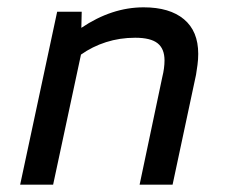

<svg xmlns="http://www.w3.org/2000/svg" viewBox="-20 -504 620 524"><path d="M35 0 136 -472H203L202 -428Q285 -484 372 -484Q443 -484 482 -451.5Q521 -419 521 -357Q521 -342 519 -327Q517 -312 515 -300L451 0H361L423 -294Q426 -306 427.5 -317.5Q429 -329 429 -339Q429 -371 410 -386Q391 -401 349 -401Q307 -401 269.5 -389Q232 -377 201 -355L125 0Z"/></svg>

Font: Sometype Mono Medium
Style: Italic
Weight: 500
Italic angle: -12°
Monospace: yes
Designer: Ryoichi Tsunekawa
Foundry: Dharma Type
Version: Version 1.000; ttfautohint (v1.8.3)